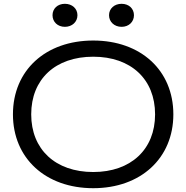

<svg xmlns="http://www.w3.org/2000/svg" viewBox="-20 -976 979 1009"><path d="M470 13C720 13 891 -145 891 -375C891 -606 720 -763 470 -763C219 -763 48 -606 48 -375C48 -145 219 13 470 13ZM470 -72C271 -72 144 -191 144 -375C144 -560 271 -678 470 -678C668 -678 795 -560 795 -375C795 -191 668 -72 470 -72ZM321 -835C359 -835 387 -861 387 -896C387 -931 359 -956 321 -956C283 -956 256 -931 256 -896C256 -861 283 -835 321 -835ZM619 -835C657 -835 684 -861 684 -896C684 -931 657 -956 619 -956C581 -956 553 -931 553 -896C553 -861 581 -835 619 -835Z"/></svg>

Font: Bounded Light
Style: Regular
Weight: 300
Designer: Vlad Churkin
Version: Version 3.0